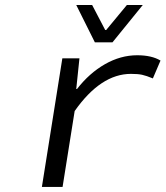

<svg xmlns="http://www.w3.org/2000/svg" viewBox="-20 -741 656 761"><path d="M356 -573.2 282.2 -721.2H345.2L397 -622.1H400.9L482.9 -721.2H545.9L425.8 -573.2ZM146 0 227.1 -509.8H294.9L282.2 -388.2H285.2Q334 -451.2 396 -486.6Q458 -522 523.9 -522Q581.1 -522 616.2 -501L585.9 -430.2Q560.1 -440.9 543.2 -444.6Q526.4 -448.2 499 -448.2Q379.4 -448.2 275.9 -300.8L228 0Z"/></svg>

Font: Office Code Pro Italic
Style: Regular
Weight: 400
Italic angle: -9°
Designer: Nathan Rutzky & Paul D. Hunt
Foundry: Adobe Systems Incorporated
Version: Version 1.004;PS 001.004;hotconv 1.0.70;makeotf.lib2.5.58329